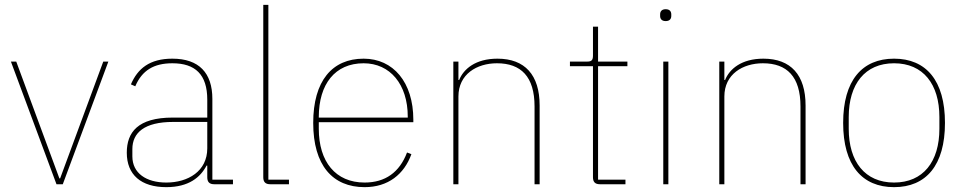

<svg xmlns="http://www.w3.org/2000/svg" viewBox="-20 -760 3978 792"><path d="M213 0H239L427 -506H406L228 -24H225L47 -506H25Z M941 0V-19H856V-352C856 -459 801 -518 691 -518C597 -518 548 -477 520 -412L538 -404C566 -470 615 -499 691 -499C785 -499 835 -453 835 -349V-275H693C548 -275 503 -214 503 -130C503 -39 562 12 666 12C759 12 807 -29 832 -77H835V-29C835 -9 844 0 864 0ZM666 -7C584 -7 526 -45 526 -115V-145C526 -212 575 -257 694 -257H835V-148C835 -54 756 -7 666 -7Z M1172 0V-19H1087V-740H1066V-29C1066 -9 1075 0 1095 0Z M1484 12C1581 12 1647 -41 1677 -124L1659 -131C1628 -49 1569 -7 1484 -7C1364 -7 1295 -93 1295 -229V-256H1685V-266C1685 -421 1602 -518 1480 -518C1350 -518 1272 -426 1272 -253C1272 -78 1352 12 1484 12ZM1480 -499C1589 -499 1662 -412 1662 -279V-275H1295V-277C1295 -413 1362 -499 1480 -499Z M1871 0V-362C1871 -454 1947 -499 2030 -499C2129 -499 2185 -444 2185 -321V0H2206V-325C2206 -451 2145 -518 2032 -518C1941 -518 1892 -475 1874 -430H1871V-506H1850V0Z M2560 0V-19H2447V-487H2568V-506H2447V-650H2426V-531C2426 -513 2421 -506 2403 -506H2331V-487H2426V-29C2426 -9 2435 0 2455 0Z M2726 -673C2743 -673 2749 -683 2749 -694V-701C2749 -712 2743 -722 2726 -722C2709 -722 2703 -712 2703 -701V-694C2703 -683 2709 -673 2726 -673ZM2716 0H2737V-506H2716Z M2968 0V-362C2968 -454 3044 -499 3127 -499C3226 -499 3282 -444 3282 -321V0H3303V-325C3303 -451 3242 -518 3129 -518C3038 -518 2989 -475 2971 -430H2968V-506H2947V0Z M3668 12C3800 12 3878 -78 3878 -253C3878 -428 3800 -518 3668 -518C3536 -518 3458 -428 3458 -253C3458 -78 3536 12 3668 12ZM3668 -7C3548 -7 3481 -93 3481 -229V-277C3481 -413 3548 -499 3668 -499C3788 -499 3855 -413 3855 -277V-229C3855 -93 3788 -7 3668 -7Z"/></svg>

Font: IBM Plex Devanagari Thin
Style: Regular
Weight: 100
Designer: Mike Abbink, Paul van der Laan, Pieter van Rosmalen, Erin McLaughlin
Foundry: Bold Monday
Version: Version 1.0